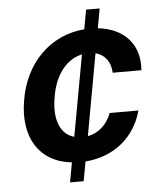

<svg xmlns="http://www.w3.org/2000/svg" viewBox="-52 -772 682 818"><g transform="rotate(-5 288.5 -363.5)"><path d="M558.9 -449.6C568.2 -557.9 502.5 -632.1 389.6 -643.8L404.8 -727.3H346.6L331.7 -644.5C183.9 -632.8 74.6 -521.3 49.7 -363.6C23.8 -210.6 89.5 -99.4 229.8 -84.2L214.5 0H272.7L288 -83.1C412.3 -92 502.5 -170.1 531.2 -279.8H408.4C389.6 -229.8 352.3 -197.8 307.2 -189.6L370.4 -538.4C412.6 -527.7 434.7 -493.3 436.1 -449.6ZM180.4 -365.8C195 -462 246.1 -524.9 312.5 -538.7L249.3 -191.8C191.1 -208.1 164.1 -271 180.4 -365.8Z"/></g></svg>

Font: Riot Sans 2.0
Style: Bold Italic
Weight: 600
Italic angle: -9.39999°
Designer: Rasmus Andersson
Foundry: rsms
Version: Version 3.006;hotconv 1.0.109;makeotfexe 2.5.65596